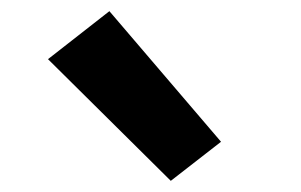

<svg xmlns="http://www.w3.org/2000/svg" viewBox="-20 -846 540 344"><path d="M286 -522 66 -740 176 -826 376 -592Z"/></svg>

Font: Iosevka SS18 Heavy
Style: Regular
Weight: 900
Monospace: yes
Designer: Belleve Invis
Foundry: Belleve Invis
Version: Version 25.1.1; ttfautohint (v1.8.4)